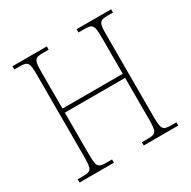

<svg xmlns="http://www.w3.org/2000/svg" viewBox="-159 -867 1014 1021"><g transform="rotate(-30 348.0 -357.0)"><path d="M45 0H256V-20H219C169 -20 163 -31 163 -108V-361H533V-108C533 -31 527 -20 477 -20H439V0H651V-20H617C567 -20 561 -31 561 -108V-606C561 -683 567 -694 617 -694H651V-714H439V-694H477C527 -694 533 -683 533 -606V-386H163V-606C163 -683 169 -694 219 -694H256V-714H45V-694H79C129 -694 135 -683 135 -606V-108C135 -31 129 -20 79 -20H45Z"/></g></svg>

Font: Noto Serif Tamil SemiCondensed Thin
Style: Regular
Weight: 100
Width: 4
Designer: Indian Type Foundry, Tom Grace, and the Monotype Design Team
Foundry: Monotype Imaging Inc.
Version: Version 2.004